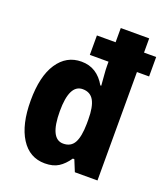

<svg xmlns="http://www.w3.org/2000/svg" viewBox="-141 -857 836 965"><g transform="rotate(20 277.5 -375.0)"><path d="M211 10Q129 10 83 -62.5Q37 -135 37 -263Q37 -393 84 -463.5Q131 -534 211 -534Q254 -534 286 -513.5Q318 -493 340 -454H345Q343 -483 340.5 -510.5Q338 -538 338 -560V-580H238V-684H338V-760H490V-684H555V-580H490V0H369L344 -61H336Q312 -26 283.5 -8Q255 10 211 10ZM264 -115Q305 -115 323 -147.5Q341 -180 342 -249V-273Q342 -340 323.5 -373Q305 -406 264 -406Q193 -406 193 -263Q193 -115 264 -115Z"/></g></svg>

Font: Noto Sans Myanmar Condensed ExtraBold
Style: Regular
Weight: 800
Width: 3
Designer: Monotype Design Team
Foundry: Monotype Imaging Inc.
Version: Version 2.107; ttfautohint (v1.8.4.7-5d5b)